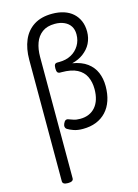

<svg xmlns="http://www.w3.org/2000/svg" viewBox="-179 -987 1057 1470"><g transform="rotate(-15 350.0 -252.0)"><path d="M170 390Q148 390 137.5 383.5Q127 377 127 364V-599Q127 -686 155 -752.5Q183 -819 241 -856.5Q299 -894 387 -894Q438 -894 479.5 -880.5Q521 -867 550 -841Q579 -815 595 -778Q611 -741 611 -693Q611 -668 605.5 -644.5Q600 -621 589.5 -600Q579 -579 563.5 -561.5Q548 -544 529 -529.5Q510 -515 487 -504.5Q464 -494 438 -488Q510 -476 554.5 -443Q599 -410 619.5 -361.5Q640 -313 640 -253Q640 -190 623 -139.5Q606 -89 573 -53.5Q540 -18 493.5 0.5Q447 19 388 19Q346 19 316 8.5Q286 -2 267 -14Q257 -21 255 -32.5Q253 -44 260 -59Q268 -77 278.5 -81.5Q289 -86 302 -80Q316 -75 336.5 -68Q357 -61 388 -61Q426 -61 456.5 -74Q487 -87 508.5 -112Q530 -137 541 -172.5Q552 -208 552 -253Q552 -309 531.5 -352Q511 -395 465 -419Q419 -443 341 -443H331Q316 -443 309.5 -452Q303 -461 303 -483Q303 -506 309.5 -514.5Q316 -523 331 -523H345Q372 -523 395.5 -528.5Q419 -534 439.5 -545Q460 -556 476 -571.5Q492 -587 503.5 -606Q515 -625 521 -647Q527 -669 527 -694Q527 -732 510 -758.5Q493 -785 461 -799.5Q429 -814 387 -814Q325 -814 286.5 -785.5Q248 -757 230.5 -708.5Q213 -660 213 -599V364Q213 377 202 383.5Q191 390 170 390Z"/></g></svg>

Font: Playwrite IT Moderna
Style: Regular
Weight: 400
Designer: Veronika Burian, José Scaglione
Foundry: TypeTogether
Version: Version 1.002